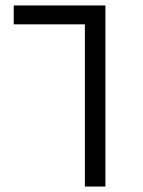

<svg xmlns="http://www.w3.org/2000/svg" viewBox="-20 -680 520 700"><path d="M289.5 0V-660L364.3 -591.4H30V-660H364.3V0Z"/></svg>

Font: Titillium Web
Style: Bold
Weight: 700
Designer: Mohamed Gaber, Accademia di Belle Arti di Urbino
Foundry: Kief Type Foundry, Accademia di Belle Arti di Urbino
Version: Version 3.000